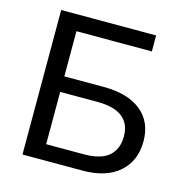

<svg xmlns="http://www.w3.org/2000/svg" viewBox="-102 -786 861 883"><g transform="rotate(15 328.0 -344.0)"><path d="M604 -202Q604 -109 542 -54.5Q480 0 368 0H82V-688H534V-612H175V-397H362Q477 -397 540.5 -346Q604 -295 604 -202ZM511 -201Q511 -261 471.5 -292Q432 -323 351 -323H175V-74H354Q435 -74 473 -107Q511 -140 511 -201Z"/></g></svg>

Font: Libra Sans
Style: Regular
Weight: 400
Foundry: Context Ltd
Version: Version 1.000; ttfautohint (v1.3)